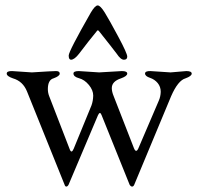

<svg xmlns="http://www.w3.org/2000/svg" viewBox="-20 -668 730 711"><path d="M412.1 -469.2Q394 -493.2 346.2 -553.2Q341.8 -558.1 338.9 -553.2Q309.1 -517.1 272.9 -469.2Q255.9 -447.3 243.2 -446.8Q234.4 -446.8 234.4 -462.4Q234.4 -478 316.4 -621.6Q332 -647.9 341.8 -647.9Q351.6 -647.9 368.2 -621.1Q384.8 -594.2 418 -532.2Q451.2 -470.2 451.2 -458.5Q451.2 -446.8 439 -446.8Q426.8 -446.8 412.1 -469.2ZM667 -377.9Q639.2 -370.1 613.8 -312L477.1 16.1Q474.1 22.9 469.2 22.9Q464.4 22.9 460 16.1L356 -242.2Q350.1 -257.3 342.8 -241.2L233.9 16.1Q230 22.9 225.6 22.9Q221.2 22.9 219.2 16.1L80.1 -329.1Q64.9 -367.2 27.8 -377.9Q4.9 -385.7 4.9 -395.5Q4.9 -405.3 24.9 -404.8L98.1 -399.9Q173.8 -404.8 187.5 -404.8Q201.2 -404.8 201.2 -395.5Q201.2 -386.2 178.2 -377.9Q157.2 -372.1 157.2 -337.9Q157.2 -324.7 162.1 -312L237.8 -116.2Q244.6 -97.2 252.9 -117.2L318.8 -277.8Q324.7 -293.9 325.2 -314Q325.2 -334 309.1 -353.5Q293 -373 272.5 -378.4Q252 -383.8 252 -396Q252 -404.8 272 -404.8L347.2 -399.9L431.2 -404.8Q451.2 -404.8 451.2 -395.5Q451.2 -386.2 428.2 -377.9Q394 -366.7 394 -341.8Q394 -328.6 400.9 -312L476.1 -119.1Q483.9 -100.1 492.2 -118.2L567.9 -294.9Q574.7 -310.1 575.2 -328.1Q575.2 -346.7 564 -360.4Q552.7 -374 535.2 -379.9Q517.6 -385.7 517.1 -395.5Q517.1 -405.3 537.1 -404.8L611.8 -399.9L669.9 -404.8Q689.9 -404.8 689.9 -395.5Q689.9 -386.2 667 -377.9Z"/></svg>

Font: EBGaramond
Style: Regular
Weight: 400
Version: Version 000.012g